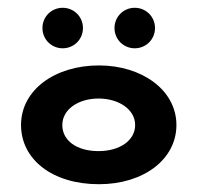

<svg xmlns="http://www.w3.org/2000/svg" viewBox="-20 -465 505 493"><path d="M140 -144C140 -184 181 -212 233 -212C285 -212 327 -184 327 -144C327 -104 287 -77 233 -77C177 -77 140 -104 140 -144ZM34 -144C34 -56 114 8 234 8C349 8 433 -56 433 -144C433 -234 344 -297 234 -297C121 -297 34 -234 34 -144ZM326 -445C297 -445 274 -422 274 -393C274 -364 297 -341 326 -341C355 -341 378 -364 378 -393C378 -422 355 -445 326 -445ZM141 -445C112 -445 89 -422 89 -393C89 -364 112 -341 141 -341C170 -341 193 -364 193 -393C193 -422 170 -445 141 -445Z"/></svg>

Font: Hussar Tani
Style: Bold
Weight: 700
Foundry: Cannot Into Space Fonts
Version: Version 0.92